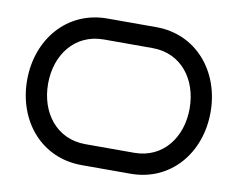

<svg xmlns="http://www.w3.org/2000/svg" viewBox="-77 -802 1117 903"><g transform="rotate(10 482.0 -350.0)"><path d="M920 -350C920 -543 792 -700 599 -700H366C172 -700 44 -543 44 -350C44 -156 172 0 366 0H599C792 0 920 -156 920 -350ZM820 -350C820 -212 737 -100 599 -100H366C228 -100 144 -212 144 -350C144 -488 228 -600 366 -600H599C737 -600 820 -488 820 -350Z"/></g></svg>

Font: Bruno Ace
Style: Regular
Weight: 400
Designer: Astigmatic (AOETI)
Foundry: Astigmatic (AOETI)
Version: Version 1.000